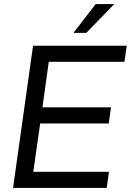

<svg xmlns="http://www.w3.org/2000/svg" viewBox="-20 -921 641 941"><path d="M44 0 142 -697H601L590 -618H219L188 -395H524L513 -316H177L143 -79H514L503 0ZM340 -760 449 -901H540L403 -760Z"/></svg>

Font: Hanken Grotesk
Style: Italic
Weight: 400
Italic angle: -8°
Designer: Alfredo Marco Pradil
Foundry: Hanken Design Co.
Version: Version 3.013